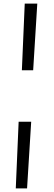

<svg xmlns="http://www.w3.org/2000/svg" viewBox="-20 -780 301 1071"><path d="M188 -760 165 -388H102L118 -760ZM154 -101 131 271H68L84 -101Z"/></svg>

Font: Lora
Style: Italic
Weight: 400
Italic angle: -3°
Designer: Olga Karpushina, Alexei Vanyashin (Cyrillic)
Foundry: Cyreal
Version: Version 3.008